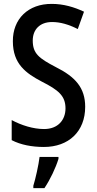

<svg xmlns="http://www.w3.org/2000/svg" viewBox="-20 -744 496 985"><path d="M417 -196C417 -294 366 -350 266 -400C180 -445 148 -469 148 -536C148 -592 184 -631 247 -631C289 -631 331 -619 379 -595L411 -684C360 -708 305 -724 246 -724C125 -725 45 -647 46 -532C46 -416 113 -368 195 -325C280 -282 316 -252 316 -188C316 -129 278 -82 206 -82C151 -82 90 -101 40 -128V-25C86 -1 144 10 205 10C333 10 417 -70 417 -196ZM280 71V61H183C178 103 162 174 151 209V221H208C237 178 266 117 280 71Z"/></svg>

Font: Noto Sans Sinhala UI Condensed Medium
Style: Regular
Weight: 500
Width: 3
Designer: Jelle Bosma - Monotype Design Team
Foundry: Monotype Imaging Inc.
Version: Version 2.006